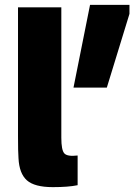

<svg xmlns="http://www.w3.org/2000/svg" viewBox="-20 -760 566 789"><path d="M512 -740V-703L419 -400H282L350 -740ZM54 -200V-730H232V-194Q232 -143 244.5 -129.5Q257 -116 299 -121V1Q261 9 197 9Q122 9 90.5 -19Q59 -47 56 -110Q54 -136 54 -200Z"/></svg>

Font: Nacelle Heavy
Style: Regular
Weight: 800
Designer: Sora Sagano
Foundry: Sora Sagano
Version: Version 1.000;FEAKit 1.0